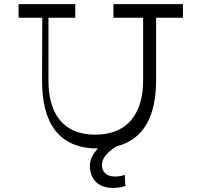

<svg xmlns="http://www.w3.org/2000/svg" viewBox="-20 -720 977 931"><path d="M867 -700H530V-634H674V-329C674 -179 606 -67 442 -67C278 -67 215 -179 215 -329V-634H345V-700H70V-634H185L184 -332C183 -127 262 0 454 0H455C427 29 410 65 417 103C433 209 548 196 588 182L585 128C549 141 488 144 476 95C466 53 499 18 544 -10C680 -44 737 -161 737 -332V-634H867Z"/></svg>

Font: Space Cowgirl Light
Style: Regular
Weight: 300
Designer: Valery Marier
Foundry: Valery Marier
Version: Version 1.000;hotconv 1.0.109;makeotfexe 2.5.65596